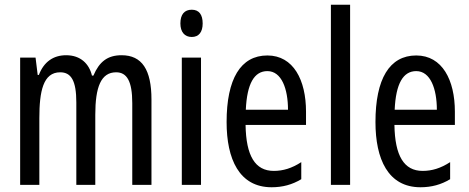

<svg xmlns="http://www.w3.org/2000/svg" viewBox="-20 -780 1979 810"><path d="M493 -547C434 -547 399 -520 374 -461H368C356 -511 320 -547 259 -547C205 -547 165 -519 144 -464H139L130 -537H65V0H146V-281C146 -395 162 -475 234 -475C280 -475 302 -440 302 -348V0H382V-296C382 -413 406 -475 470 -475C515 -475 538 -438 538 -345V0H619V-360C619 -486 579 -547 493 -547Z M789 -739C758 -739 741 -719 741 -681C741 -645 759 -624 789 -624C819 -624 835 -645 835 -681C835 -718 820 -739 789 -739ZM828 -537H747V0H828Z M1108 -546C995 -546 936 -447 936 -265C936 -109 989 10 1126 10C1172 10 1213 -1 1251 -24V-96C1211 -70 1174 -59 1135 -59C1056 -59 1018 -123 1016 -253H1271V-309C1271 -442 1218 -546 1108 -546ZM1108 -480C1168 -480 1195 -405 1195 -317H1017C1022 -428 1053 -480 1108 -480Z M1457 0V-760H1376V0Z M1736 -546C1623 -546 1564 -447 1564 -265C1564 -109 1617 10 1754 10C1800 10 1841 -1 1879 -24V-96C1839 -70 1802 -59 1763 -59C1684 -59 1646 -123 1644 -253H1899V-309C1899 -442 1846 -546 1736 -546ZM1736 -480C1796 -480 1823 -405 1823 -317H1645C1650 -428 1681 -480 1736 -480Z"/></svg>

Font: Noto Sans Arabic ExtCond
Style: Regular
Weight: 400
Width: 2
Designer: Monotype Design Team, Nadine Chahine, Nizar Qandah and Khaled Hosny
Foundry: Monotype Imaging Inc.
Version: Version 2.012